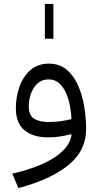

<svg xmlns="http://www.w3.org/2000/svg" viewBox="-20 -693 507 975"><path d="M207.9 -673.1V-496.3H251.2V-673.1ZM343.3 -7Q336.2 36.4 298.6 73.3Q261 110.3 196.3 139.3Q131.6 168.4 42.4 188.8L73.2 262.1Q236.9 218.8 327.1 145.6Q417.3 72.5 417.3 -37.7Q417.3 -94.8 407.5 -153.2Q397.7 -211.6 375.8 -260.8Q353.9 -310 317.6 -339.9Q281.3 -369.9 228.3 -369.9Q171.8 -369.9 134.5 -337Q97.1 -304 78.8 -252.1Q60.5 -200.1 60.5 -143.6Q60.5 -66.9 104.8 -31.2Q149 4.6 224.9 4.6Q257.3 4.6 286.5 -0.1Q315.8 -4.8 340.3 -11.5ZM343.1 -87.8Q318.7 -82.2 289.4 -77.8Q260.2 -73.4 227.3 -73.4Q180.3 -73.4 153.1 -90.3Q126 -107.3 126 -152.8Q126 -185.2 136.9 -216.7Q147.9 -248.2 170.1 -269Q192.4 -289.8 226.7 -289.8Q258.6 -289.8 280.2 -270.5Q301.8 -251.3 315.3 -220.6Q328.8 -190 335.3 -154.9Q341.7 -119.7 343.1 -87.8Z"/></svg>

Font: Estedad VF
Style: Regular
Weight: 100
Designer: Amin Abedi
Version: Version 7.3